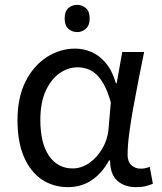

<svg xmlns="http://www.w3.org/2000/svg" viewBox="-20 -757 665 790"><path d="M298 -737Q318 -737 333.5 -723.5Q349 -710 349 -681Q349 -653 333.5 -639Q318 -625 298 -625Q276 -625 261 -639Q246 -653 246 -681Q246 -710 261 -723.5Q276 -737 298 -737ZM260 13Q199 13 152 -18.5Q105 -50 78.5 -111.5Q52 -173 52 -262Q52 -356 85 -421.5Q118 -487 172.5 -522Q227 -557 290 -557Q324 -557 356.5 -543Q389 -529 415.5 -497.5Q442 -466 457 -414H460L483 -543H573Q562 -490 550.5 -431Q539 -372 528.5 -314.5Q518 -257 511.5 -206.5Q505 -156 505 -119Q505 -92 520.5 -77.5Q536 -63 559 -63Q568 -63 578 -65Q588 -67 596 -71L609 -1Q598 4 581 8.5Q564 13 540 13Q492 13 462.5 -13.5Q433 -40 433 -97H429Q367 13 260 13ZM279 -64Q315 -64 347.5 -86.5Q380 -109 402 -147.5Q424 -186 427 -232L436 -335Q424 -379 408.5 -407.5Q393 -436 375 -452Q357 -468 337.5 -474Q318 -480 299 -480Q260 -480 225 -455.5Q190 -431 168 -383Q146 -335 146 -263Q146 -168 181.5 -116Q217 -64 279 -64Z"/></svg>

Font: lgurmukhi05
Style: Book
Weight: 400
Designer: Jelle Bosma - Monotype Design Team
Foundry: Monotype Imaging Inc.
Version: Version 2.003